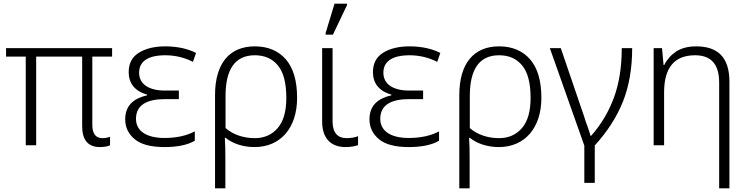

<svg xmlns="http://www.w3.org/2000/svg" viewBox="-20 -796 4100 1052"><path d="M527.8 9.8C553.2 9.8 572.8 5.4 583 0V-46.9C573.7 -43 560.1 -39.1 541 -39.1C504.4 -39.1 485.8 -63.5 485.8 -111.8V-485.8H594.2V-532.2H13.2V-485.8H121.1V0H178.2V-485.8H430.2V-105C430.2 -28.3 462.9 9.8 527.8 9.8Z M881.3 9.8C949.2 9.8 1006.8 -1 1047.4 -24.9V-76.2C1002 -52.2 946.3 -40 881.3 -40C778.3 -40 725.1 -81.1 725.1 -145C725.1 -221.2 785.6 -252.9 883.3 -252.9H960V-299.8H883.3C796.9 -299.8 742.2 -334 742.2 -397.9C742.2 -456.5 786.1 -493.2 886.2 -493.2C943.4 -493.2 996.1 -478.5 1037.1 -457L1054.2 -505.9C1015.1 -525.9 959.5 -542 885.3 -542C826.7 -542 778.8 -530.3 741.2 -507.3C703.6 -483.9 685.1 -448.2 685.1 -400.9C685.1 -340.8 717.3 -296.9 786.1 -277.8V-273.9C712.4 -256.8 666 -218.3 666 -142.1C666 -98.1 683.6 -62 718.3 -33.2C752.9 -4.4 807.1 9.8 881.3 9.8Z M1214.8 235.8V80.1C1214.8 31.7 1214.4 -7.8 1211.9 -41H1215.8C1253.4 -10.3 1310.1 9.8 1375 9.8C1514.6 9.8 1607.9 -92.3 1607.9 -259.8C1607.9 -354 1586.9 -424.3 1545.4 -471.7C1503.9 -518.6 1447.3 -542 1376 -542C1237.3 -542 1158.2 -448.2 1158.2 -274.9V235.8ZM1376 -39.1C1312 -39.1 1256.3 -59.1 1215.8 -94.2V-270C1215.8 -412.6 1265.1 -493.2 1376 -493.2C1430.2 -493.2 1472.2 -474.6 1502.9 -437C1533.7 -399.4 1548.8 -340.3 1548.8 -259.8C1548.8 -186 1533.2 -130.9 1501.5 -94.2C1469.7 -57.6 1428.2 -39.1 1376 -39.1Z M1804.2 -606 1881.3 -768.1V-775.9H1813L1764.2 -615.2V-606ZM1873 9.8C1902.3 9.8 1924.8 5.4 1941.9 -1V-49.8C1923.3 -42.5 1902.3 -39.1 1878.9 -39.1C1831.5 -39.1 1802.2 -66.9 1802.2 -130.9V-532.2H1745.1V-129.9C1745.1 -39.6 1791.5 9.8 1873 9.8Z M2219.7 9.8C2287.6 9.8 2345.2 -1 2385.7 -24.9V-76.2C2340.3 -52.2 2284.7 -40 2219.7 -40C2116.7 -40 2063.5 -81.1 2063.5 -145C2063.5 -221.2 2124 -252.9 2221.7 -252.9H2298.3V-299.8H2221.7C2135.3 -299.8 2080.6 -334 2080.6 -397.9C2080.6 -456.5 2124.5 -493.2 2224.6 -493.2C2281.7 -493.2 2334.5 -478.5 2375.5 -457L2392.6 -505.9C2353.5 -525.9 2297.9 -542 2223.6 -542C2165 -542 2117.2 -530.3 2079.6 -507.3C2042 -483.9 2023.4 -448.2 2023.4 -400.9C2023.4 -340.8 2055.7 -296.9 2124.5 -277.8V-273.9C2050.8 -256.8 2004.4 -218.3 2004.4 -142.1C2004.4 -98.1 2022 -62 2056.6 -33.2C2091.3 -4.4 2145.5 9.8 2219.7 9.8Z M2553.2 235.8V80.1C2553.2 31.7 2552.7 -7.8 2550.3 -41H2554.2C2591.8 -10.3 2648.4 9.8 2713.4 9.8C2853 9.8 2946.3 -92.3 2946.3 -259.8C2946.3 -354 2925.3 -424.3 2883.8 -471.7C2842.3 -518.6 2785.6 -542 2714.4 -542C2575.7 -542 2496.6 -448.2 2496.6 -274.9V235.8ZM2714.4 -39.1C2650.4 -39.1 2594.7 -59.1 2554.2 -94.2V-270C2554.2 -412.6 2603.5 -493.2 2714.4 -493.2C2768.6 -493.2 2810.5 -474.6 2841.3 -437C2872.1 -399.4 2887.2 -340.3 2887.2 -259.8C2887.2 -186 2871.6 -130.9 2839.8 -94.2C2808.1 -57.6 2766.6 -39.1 2714.4 -39.1Z M3238.8 206.1V1C3308.6 -75.7 3360.4 -156.2 3394 -241.2C3427.2 -325.7 3443.8 -422.9 3443.8 -532.2H3386.7C3386.7 -428.2 3372.1 -337.4 3343.3 -259.8C3314.5 -182.1 3272.9 -112.8 3218.8 -51.8H3215.8C3212.4 -64.9 3206.5 -82 3199.2 -103C3191.4 -123.5 3185.1 -141.6 3180.7 -157.2L3052.7 -532.2H2992.7L3181.6 2V206.1Z M3976.6 235.8V-348.1C3976.6 -481.4 3913.6 -542 3794.4 -542C3750 -542 3712.9 -532.2 3684.1 -513.2C3655.3 -493.7 3633.8 -469.2 3619.6 -439.9H3615.7L3607.4 -532.2H3561.5V0H3618.7V-290C3618.7 -425.3 3675.3 -493.2 3788.6 -493.2C3876.5 -493.2 3920.4 -443.4 3920.4 -344.2V235.8Z"/></svg>

Font: Noto Reveo Sans
Style: Regular
Weight: 300
Designer: Monotype Design Team
Foundry: Monotype Imaging Inc.
Version: Version 2.007